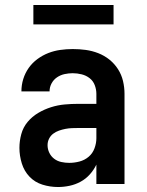

<svg xmlns="http://www.w3.org/2000/svg" viewBox="-20 -739 590 771"><path d="M213 12Q181 12 150.5 2.5Q120 -7 98.5 -29.5Q77 -52 67.5 -83Q58 -114 58 -145Q58 -173 65.5 -200.5Q73 -228 91 -249.5Q109 -271 133.5 -285.5Q158 -300 185 -308.5Q212 -317 239.5 -319.5Q267 -322 295 -322H367V-362Q367 -380 360.5 -397Q354 -414 340 -425Q326 -436 308 -440.5Q290 -445 272 -445Q256 -445 239.5 -441.5Q223 -438 209 -428.5Q195 -419 187 -404Q179 -389 179 -372H66Q66 -398 73.5 -422Q81 -446 95.5 -466.5Q110 -487 130.5 -502Q151 -517 174 -526Q197 -535 222 -538.5Q247 -542 272 -542Q299 -542 324.5 -538.5Q350 -535 374.5 -525.5Q399 -516 419.5 -499.5Q440 -483 454 -461Q468 -439 474 -413.5Q480 -388 480 -362V0H367V-78Q357 -57 341 -39Q325 -21 304 -9.5Q283 2 259.5 7Q236 12 213 12ZM258 -85Q279 -85 299.5 -90.5Q320 -96 336 -109.5Q352 -123 359.5 -143.5Q367 -164 367 -184V-225H295Q282 -225 269 -224.5Q256 -224 243 -221.5Q230 -219 217 -214.5Q204 -210 193.5 -202Q183 -194 177 -182Q171 -170 171 -156Q171 -140 178 -125.5Q185 -111 197.5 -101.5Q210 -92 226 -88.5Q242 -85 258 -85ZM436 -641H114V-719H436Z"/></svg>

Font: Lode
Style: Bold
Weight: 700
Monospace: yes
Designer: Belleve Invis
Foundry: Belleve Invis
Version: Version 29.2.0; ttfautohint (v1.8.3)